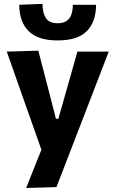

<svg xmlns="http://www.w3.org/2000/svg" viewBox="-20 -762 589 979"><path d="M113.4 196.5Q133.8 145.3 154.8 92.2Q175.9 39.2 196.3 -11.5V16.5Q178.4 -34.8 159.9 -87.2Q141.4 -139.6 123.6 -189.4L91.8 -279.7Q73 -333.2 53.2 -389.4Q33.3 -445.7 14.4 -499L175.5 -503.5Q189.5 -449.2 203.1 -397.2Q216.7 -345.3 230.6 -291L265.3 -156.1H277.5L315.8 -290.8Q330.9 -343.6 345.4 -395Q359.9 -446.4 374.7 -499H534.5Q519.1 -459 504.6 -421.4Q490.1 -383.8 472.7 -338.8Q455.3 -293.7 431.3 -231.1L377.1 -90.9Q340.4 4.1 314.6 71.1Q288.9 138 267.8 192ZM273.7 -555.8Q173.6 -555.8 126.2 -603Q78.7 -650.2 78.1 -737.6L196.7 -742.3Q196.7 -697.3 213.6 -670.4Q230.6 -643.6 273.7 -643.6Q303 -643.6 319.9 -655.5Q336.9 -667.4 344.1 -688.6Q351.3 -709.8 351.3 -737.6H469.9Q469.3 -650.2 422.4 -603Q375.6 -555.8 273.7 -555.8Z"/></svg>

Font: Commissioner Thin
Style: Regular
Weight: 100
Designer: Kostas Bartsokas
Foundry: Kostas Bartsokas
Version: Version 1.001;gftools[0.9.23]